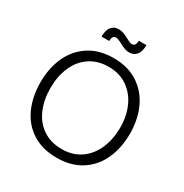

<svg xmlns="http://www.w3.org/2000/svg" viewBox="-216 -1131 1264 1318"><g transform="rotate(30 416.0 -472.0)"><path d="M62 0ZM62 -378Q62 -489 102 -578Q142 -667 222 -719.5Q302 -772 417 -772Q530 -772 610 -719.5Q690 -667 730.5 -577.5Q771 -488 771 -378Q771 -265 730.5 -175.5Q690 -86 610 -34.5Q530 17 417 17Q302 17 222 -34.5Q142 -86 102 -175.5Q62 -265 62 -378ZM692 -381Q692 -471 659.5 -544Q627 -617 564.5 -660Q502 -703 417 -703Q329 -703 266.5 -660Q204 -617 172.5 -543Q141 -469 141 -378Q141 -285 172.5 -211Q204 -137 266.5 -94.5Q329 -52 417 -52Q503 -52 565 -95Q627 -138 659.5 -213Q692 -288 692 -381ZM346 -961Q375 -961 405 -946L442 -927Q462 -917 474 -917Q504 -917 504 -961H565Q564 -906 542 -882Q520 -858 487 -858Q459 -858 429 -873L392 -892Q370 -902 359 -902Q329 -902 329 -858H268Q269 -913 291 -937Q313 -961 346 -961Z"/></g></svg>

Font: Biryani Light
Style: Regular
Weight: 300
Designer: Dan Reynolds and Mathieu Réguer
Foundry: Dan Reynolds and Mathieu Réguer
Version: Version 1.004; ttfautohint (v1.1) -l 5 -r 5 -G 72 -x 0 -D la